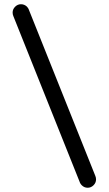

<svg xmlns="http://www.w3.org/2000/svg" viewBox="-20 -801 509 899"><path d="M113.8 -758.8 426.3 22.5Q429.7 30.3 429.7 39.1Q429.7 54.7 418 66.4Q406.2 78.1 390.6 78.1Q374.5 78.1 362.8 66.4Q357.9 61.5 355 55.7L42.5 -725.6Q39.1 -733.4 39.1 -742.2Q39.1 -757.8 50.8 -769.5Q62.5 -781.2 78.1 -781.2Q94.2 -781.2 106 -770Q110.8 -764.6 113.8 -758.8Z"/></svg>

Font: Comfortaa
Style: Regular
Weight: 400
Designer: Johan Aakerlund
Foundry: Johan Aakerlund
Version: Version 2.001; ttfautohint (v1.4.1)